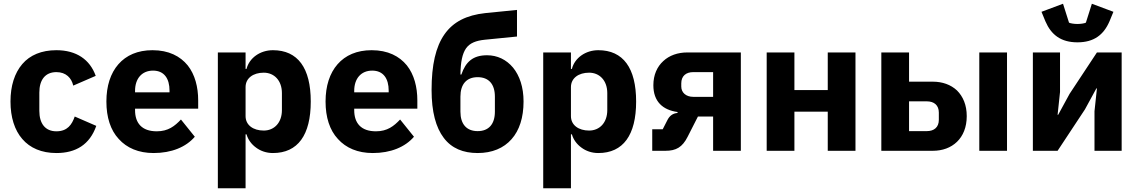

<svg xmlns="http://www.w3.org/2000/svg" viewBox="-20 -805 6077 1025"><path d="M281 12C202 12 140 -15 99 -63C58 -110 36 -179 36 -263C36 -347 58 -415 99 -463C140 -511 202 -537 281 -537C388 -537 460 -487 491 -400L371 -348C362 -388 333 -420 281 -420C221 -420 190 -378 190 -311V-213C190 -146 221 -104 281 -104C340 -104 364 -140 379 -183L494 -133C459 -33 385 12 281 12Z M800 12C720 12 657 -15 614 -63C570 -110 548 -179 548 -263C548 -346 570 -414 612 -462C654 -510 715 -537 794 -537C881 -537 942 -505 982 -456C1021 -407 1038 -340 1038 -269V-225H701V-217C701 -148 737 -104 817 -104C878 -104 913 -132 946 -167L1020 -75C973 -20 896 12 800 12ZM797 -428C737 -428 701 -385 701 -320V-312H885V-321C885 -385 857 -428 797 -428Z M1143 -525H1291V-437H1296C1311 -496 1369 -537 1437 -537C1570 -537 1639 -442 1639 -263C1639 -84 1570 12 1437 12C1402 12 1371 1 1347 -17C1322 -35 1304 -60 1296 -88H1291V200H1143ZM1388 -108C1444 -108 1485 -150 1485 -217V-308C1485 -375 1444 -417 1388 -417C1332 -417 1291 -388 1291 -340V-185C1291 -137 1332 -108 1388 -108Z M1970 12C1890 12 1827 -15 1784 -63C1740 -110 1718 -179 1718 -263C1718 -346 1740 -414 1782 -462C1824 -510 1885 -537 1964 -537C2051 -537 2112 -505 2152 -456C2191 -407 2208 -340 2208 -269V-225H1871V-217C1871 -148 1907 -104 1987 -104C2048 -104 2083 -132 2116 -167L2190 -75C2143 -20 2066 12 1970 12ZM1967 -428C1907 -428 1871 -385 1871 -320V-312H2055V-321C2055 -385 2027 -428 1967 -428Z M2530 12C2453 12 2391 -13 2349 -69C2307 -124 2284 -208 2284 -325C2284 -458 2306 -555 2353 -622C2400 -689 2471 -724 2570 -735L2740 -752V-610L2569 -593C2520 -588 2488 -575 2468 -547C2448 -518 2439 -474 2438 -407H2443C2466 -475 2505 -510 2580 -510C2635 -510 2683 -487 2719 -444C2754 -401 2775 -340 2775 -263C2775 -178 2753 -109 2711 -62C2669 -14 2607 12 2530 12ZM2530 -105C2589 -105 2622 -142 2622 -209V-289C2622 -356 2589 -393 2530 -393C2471 -393 2438 -356 2438 -289V-209C2438 -142 2471 -105 2530 -105Z M2880 -525H3028V-437H3033C3048 -496 3106 -537 3174 -537C3307 -537 3376 -442 3376 -263C3376 -84 3307 12 3174 12C3139 12 3108 1 3084 -17C3059 -35 3041 -60 3033 -88H3028V200H2880ZM3125 -108C3181 -108 3222 -150 3222 -217V-308C3222 -375 3181 -417 3125 -417C3069 -417 3028 -388 3028 -340V-185C3028 -137 3069 -108 3125 -108Z M3462 -115H3518L3542 -162C3554 -187 3572 -200 3597 -202V-207C3518 -218 3468 -263 3468 -350C3468 -405 3488 -449 3521 -479C3553 -509 3598 -525 3649 -525H3935V0H3787V-183H3706L3651 -75C3623 -19 3589 0 3533 0H3462ZM3787 -288V-420H3681C3642 -420 3617 -399 3617 -360V-343C3617 -311 3642 -288 3681 -288Z M4073 -525H4221V-324H4399V-525H4547V0H4399V-209H4221V0H4073Z M4685 -525H4833V-369H4960C5011 -369 5056 -353 5089 -322C5121 -290 5141 -245 5141 -185C5141 -125 5121 -79 5089 -48C5056 -16 5011 0 4960 0H4685ZM4928 -105C4967 -105 4992 -126 4992 -165V-204C4992 -243 4967 -264 4928 -264H4833V-105ZM5208 -525H5356V0H5208Z M5494 -525H5639V-314L5626 -192H5629L5690 -304L5836 -525H5968V0H5823V-211L5836 -333H5833L5772 -221L5626 0H5494ZM5732 -579C5644 -579 5592 -619 5561 -691L5540 -742L5655 -785L5687 -684C5695 -680 5715 -677 5732 -677C5749 -677 5769 -680 5777 -684L5809 -785L5924 -742L5903 -691C5872 -619 5820 -579 5732 -579Z"/></svg>

Font: Plexus Sans Bold
Style: Regular
Weight: 700
Version: Version 2.001;PS 002.001;hotconv 1.0.70;makeotf.lib2.5.58329